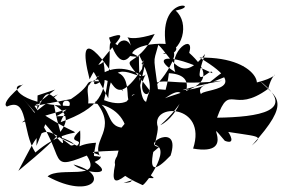

<svg xmlns="http://www.w3.org/2000/svg" viewBox="-67 -780 1049 690"><path d="M57 -399 188 -424C282 -487 219 -488 296 -488C229 -438 304 -588 440 -510C476 -590 408 -505 469 -596C423 -605 478 -355 307 -420C363 -661 265 -660 432 -576C295 -578 376 -674 403 -616C389 -678 364 -618 489 -658C397 -486 336 -643 507 -406C485 -596 481 -541 502 -619C551 -572 583 -473 670 -586C614 -430 695 -548 696 -517C526 -599 477 -572 563 -521C536 -597 635 -664 613 -590C742 -474 594 -454 526 -427C633 -503 576 -361 509 -330C586 -398 663 -510 540 -517C525 -390 471 -443 732 -490C505 -462 491 -536 458 -414C437 -421 433 -492 432 -584C532 -392 404 -422 457 -513C432 -479 332 -599 322 -427C207 -648 248 -505 305 -558C324 -447 289 -390 151 -341C181 -442 390 -436 392 -280L454 -548C322 -344 349 -555 278 -501C442 -586 365 -361 409 -439C471 -462 339 -426 397 -360C385 -328 311 -275 415 -325C301 -300 347 -392 275 -417C361 -315 257 -276 294 -216C265 -225 267 -202 278 -267C134 -259 230 -156 221 -311C165 -260 239 -285 210 -256C69 -320 241 -258 188 -257C75 -345 78 -313 -1 -166C175 -311 209 -354 127 -404C156 -236 219 -197 16 -425C193 -225 84 -156 245 -221C305 -127 147 -184 104 -146C262 -59 337 -152 197 -189C221 -162 356 -140 273 -198C357 -235 158 -231 363 -239C368 -219 284 -186 445 -115C453 -110 573 -276 465 -259C376 -114 433 -130 377 -122C512 -175 535 -76 362 -250C308 -55 362 -133 505 -252C436 -259 586 -345 546 -221C428 -97 504 -284 500 -324C472 -411 680 -408 627 -246C795 -217 654 -376 741 -274C818 -244 680 -414 710 -313C866 -286 884 -297 838 -257C985 -419 926 -428 867 -489C1005 -381 862 -359 713 -357C760 -488 767 -366 897 -461C918 -551 968 -498 810 -475C888 -423 887 -577 650 -573C872 -441 622 -465 659 -435C625 -486 717 -474 810 -542C664 -530 740 -430 479 -462C521 -487 612 -637 518 -586C590 -591 616 -698 564 -742C672 -762 478 -809 537 -578C642 -631 437 -639 409 -591C360 -507 325 -645 325 -645C429 -682 304 -597 255 -495C199 -713 316 -559 376 -452C270 -548 238 -448 259 -482C218 -450 318 -364 135 -362C255 -424 107 -448 180 -365C102 -470 102 -458 66 -384C278 -240 216 -364 60 -232C10 -309 37 -433 -42 -397C-72 -413 45 -498 11 -474C-38 -473 11 -395 214 -399L12 -340L141 -441ZM57 -399 99 -341 64 -256 68 -437 131 -458Z"/></svg>

Font: CISF Camouflage Kit
Style: Mdz
Weight: 400
Designer: Robert Jablonski, Jasper
Foundry: Cannot Into Space Fonts
Version: Version 1.270